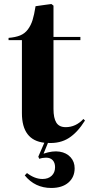

<svg xmlns="http://www.w3.org/2000/svg" viewBox="-20 -703 446 962"><path d="M236.8 238.8Q155.3 238.8 104 175.8L115.2 164.1Q154.3 193.8 192.9 193.8Q221.7 193.8 238.8 177.7Q255.9 161.6 255.9 134.8Q255.9 112.3 243.9 99.6Q231.9 86.9 210.9 86.9Q193.4 86.9 176.8 92.8L171.9 82L202.1 12.2Q89.8 -0.5 89.8 -136.2V-502H22.9V-513.2Q58.1 -516.1 81.3 -525.6Q104.5 -535.2 119.6 -555.4Q134.8 -575.7 143.1 -602.3Q151.4 -628.9 158.2 -671.9L236.8 -683.1L248 -674.8V-518.1H382.8V-502H248V-157.2Q248 -111.3 262.2 -88.6Q276.4 -65.9 309.1 -65.9Q359.9 -65.9 397.9 -106.9L405.8 -99.1Q368.7 -39.6 325 -11.5Q281.2 16.6 220.2 13.2L198.2 66.9Q244.1 51.3 278.8 56.9Q313.5 62.5 333.7 85Q354 107.4 354 140.1Q354 184.6 322.8 211.7Q291.5 238.8 236.8 238.8Z"/></svg>

Font: Display Regular
Style: Bold
Weight: 700
Designer: Latin by Veronika Burian and Jose Scaglione. Greek by Irene Vlachou. Cyrillic by Vera Evstafieva.
Foundry: TypeTogether
Version: Version 3.002